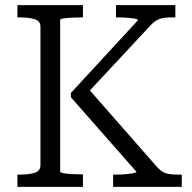

<svg xmlns="http://www.w3.org/2000/svg" viewBox="-20 -730 751 750"><path d="M48 0V-48H58Q93 -48 115.5 -55Q138 -62 138 -85V-626Q138 -648 115.5 -655Q93 -662 58 -662H48V-710H304V-662H296Q278 -662 259.5 -661Q241 -660 228 -658Q215 -656 215 -652V-59Q215 -56 228 -53.5Q241 -51 259.5 -50Q278 -49 295 -49H304V0ZM422 0V-48H433Q452 -48 470 -49.5Q488 -51 500.5 -53.5Q513 -56 513 -59L257 -350V-367L519 -651Q519 -655 507.5 -657Q496 -659 478.5 -660.5Q461 -662 442 -662H433V-710H665V-662H643Q627 -662 614 -659Q601 -656 590.5 -650Q580 -644 570 -633L311 -355L315 -395L595 -76Q606 -64 617 -58Q628 -52 642 -50Q656 -48 675 -48H690V0Z"/></svg>

Font: Roboto Serif SemiCondensed Light
Style: Regular
Weight: 300
Width: 4
Designer: Greg Gazdowicz
Foundry: Commercial Type
Version: Version 1.007